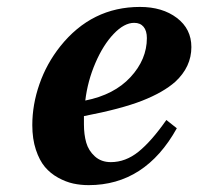

<svg xmlns="http://www.w3.org/2000/svg" viewBox="-20 -522 572 554"><path d="M226.1 -231.9Q309.6 -248.5 356.7 -299.6Q403.8 -350.6 403.8 -412.1Q403.8 -433.1 394.3 -444.6Q384.8 -456.1 367.2 -456.1Q338.4 -456.1 308.1 -424.3Q277.8 -392.6 255.4 -340.6Q232.9 -288.6 226.1 -231.9ZM73.2 -161.1Q73.2 -220.2 93.8 -279.3Q114.3 -338.4 153.8 -388.2Q244.6 -502 383.8 -502Q448.7 -502 490.5 -470.2Q532.2 -438.5 532.2 -386.2Q532.2 -329.1 485.8 -286.1Q451.2 -255.4 390.1 -231.4Q329.1 -207.5 222.2 -187V-163.1Q222.2 -133.8 228.8 -110.6Q235.4 -87.4 253.7 -70.8Q272 -54.2 299.8 -54.2Q342.3 -54.2 379.6 -84.2Q417 -114.3 460 -175.8L490.2 -151.9Q398.9 12.2 235.8 12.2Q212.9 12.2 191.4 7.6Q169.9 2.9 147.7 -9.3Q125.5 -21.5 109.6 -40.3Q93.8 -59.1 83.5 -90.1Q73.2 -121.1 73.2 -161.1Z"/></svg>

Font: Linguistics Pro
Style: Bold Italic
Weight: 700
Italic angle: -12°
Designer: Stefan Peev, Context Ltd
Foundry: Stefan Peev, Context Ltd
Version: Version 001.000